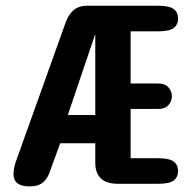

<svg xmlns="http://www.w3.org/2000/svg" viewBox="-20 -639 659 668"><path d="M391 0.5Q311.5 0.5 311.5 -73V-140.5H189.5L158 -54.5Q149 -22.5 132.2 -6.5Q115.5 9.5 82 9.5Q66.5 9.5 54 5.5Q41.5 1.5 34.2 -8Q27 -17.5 27 -34.5Q27 -42.5 28.8 -52.2Q30.5 -62 34 -73.5L207 -557Q217.5 -588 235.8 -603.5Q254 -619 281.5 -619H530Q569 -619 584.2 -607.5Q599.5 -596 599.5 -574.5Q599.5 -553 584.2 -541.5Q569 -530 530 -530H434.5V-348.5H530.5Q554 -348.5 566 -335.2Q578 -322 578 -304Q578 -286.5 566 -273.2Q554 -260 530.5 -260H434.5V-88.5H530Q569 -88.5 584.2 -77Q599.5 -65.5 599.5 -44Q599.5 -22.5 584.2 -11Q569 0.5 530 0.5ZM216 -239H311.5V-519.5Q311 -518.5 310.5 -517.5Q310 -516.5 309.5 -515Z"/></svg>

Font: Sono Monospace SemiBold
Style: Regular
Weight: 600
Designer: Tyler Finck
Foundry: Tyler Finck
Version: Version 2.112